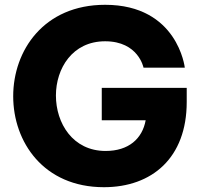

<svg xmlns="http://www.w3.org/2000/svg" viewBox="-20 -770 833 800"><path d="M413 10C613 10 758 -112 758 -345V-404H404V-269H587C573 -192 516 -141 420 -141C283 -141 213 -257 213 -372C213 -484 281 -598 418 -598C557 -598 578 -488 578 -488H750C750 -488 721 -750 418 -750C162 -750 35 -559 35 -369C35 -179 161 10 413 10Z"/></svg>

Font: Be Vietnam Pro ExtraBold
Style: Regular
Weight: 800
Designer: Lam Bao, Tony Le, Vietanh Nguyen
Foundry: Yellow Type Foundry
Version: Version 1.002